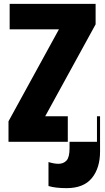

<svg xmlns="http://www.w3.org/2000/svg" viewBox="-20 -734 545 994"><path d="M482 0H24V-106L285 -582H30V-714H475V-608L214 -132H482ZM325 240Q413 240 455.5 188Q498 136 498 50V-132H331V0H340V34Q340 80 324.5 97Q309 114 282 114Q261 114 231 105V229Q266 240 325 240Z"/></svg>

Font: Noto Sans Display SemiCondensed Extra
Style: Regular
Weight: 800
Width: 4
Designer: Monotype Design Team
Foundry: Monotype Imaging Inc.
Version: Version 1.900